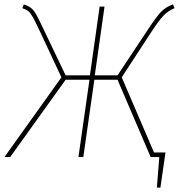

<svg xmlns="http://www.w3.org/2000/svg" viewBox="-21 -711 810 869"><path d="M676 -21H728L705 138H689L700 0H661L511 -350H406L356 0H334L384 -350H276L25 0H-1L257 -361L161 -566Q139 -613 128.5 -632Q118 -651 108 -659.5Q98 -668 80 -674L87 -691Q108 -684 120 -674.5Q132 -665 143.5 -644.5Q155 -624 177 -577L276 -370H386L430 -681H452L408 -370H511L651 -581Q690 -640 710.5 -660Q731 -680 762 -691L769 -674Q742 -663 722 -643.5Q702 -624 665 -568L530 -361Z"/></svg>

Font: Fira Sans Thin
Style: Italic
Weight: 250
Italic angle: -8°
Designer: Carrois Corporate & Edenspiekermann AG
Foundry: Carrois Corporate GbR & Edenspiekermann AG
Version: Version 4.203